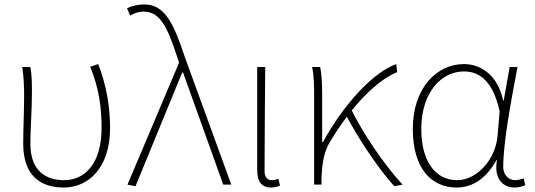

<svg xmlns="http://www.w3.org/2000/svg" viewBox="-20 -827 2397 860"><path d="M265 13C376 13 473 -75 473 -253C473 -351 457 -443 420 -540L384 -528C424 -431 435 -343 435 -254C435 -93 359 -20 267 -20C188 -20 116 -59 116 -184C116 -245 123 -338 123 -409C123 -453 123 -489 116 -527H80C87 -474 88 -438 88 -396C88 -325 84 -254 84 -183C84 -38 164 13 265 13Z M587 7 796 -502H800L980 0H1016L807 -574C758 -722 718 -807 627 -807C594 -807 567 -799 549 -790L563 -757C578 -766 598 -775 624 -775C697 -775 730 -705 773 -574L782 -546L551 0Z M1193 13C1211 13 1224 9 1234 4L1227 -26C1214 -22 1206 -20 1196 -20C1179 -20 1165 -33 1165 -59C1165 -217 1167 -368 1168 -527H1132V-66C1132 -10 1155 13 1193 13Z M1387 0H1420V-24C1422 -85 1429 -144 1456 -188C1553 -352 1669 -468 1759 -504L1755 -540C1650 -503 1515 -354 1427 -191H1423V-409C1423 -453 1420 -503 1414 -527H1378C1387 -486 1387 -438 1387 -396ZM1746 7 1783 0C1696 -95 1607 -229 1555 -333L1529 -313C1582 -211 1674 -72 1746 7Z M2025 13C2098 13 2159 -29 2203 -109H2206C2191 -29 2231 13 2284 13C2307 13 2322 7 2333 2L2325 -28C2315 -24 2300 -20 2287 -20C2258 -20 2234 -44 2234 -79C2234 -188 2269 -375 2298 -527H2263L2236 -376H2234C2208 -496 2129 -540 2058 -540C1937 -540 1829 -434 1829 -249C1829 -74 1911 13 2025 13ZM2028 -20C1926 -20 1867 -110 1867 -249C1867 -414 1958 -507 2057 -507C2110 -507 2184 -485 2218 -328L2209 -222C2201 -112 2115 -20 2028 -20Z"/></svg>

Font: Source Han Sans JP VF
Style: Regular
Weight: 250
Designer: Ryoko NISHIZUKA 西塚涼子 (kana, bopomofo & ideographs); Paul D. Hunt (Latin, Greek & Cyrillic); Sandoll Communications 산돌커뮤니
Foundry: Adobe
Version: Version 2.004;hotconv 1.0.118;makeotfexe 2.5.65603